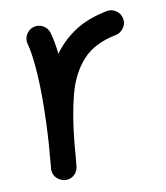

<svg xmlns="http://www.w3.org/2000/svg" viewBox="-70 -589 600 694"><g transform="rotate(-10 230.5 -242.0)"><path d="M112.3 45.9Q105.5 44.9 99.1 42Q76.2 32.2 71.3 8.3Q71.3 7.8 71.3 7.3Q71.3 6.8 71.3 6.3Q70.3 1 70.8 -4.9Q70.8 -6.3 71.3 -7.8Q72.8 -26.9 74.2 -45.9Q75.7 -64.9 77.6 -83.5Q80.6 -125 82.3 -170.2Q84 -215.3 84 -259.8Q84 -322.3 79.1 -377.2Q74.2 -432.1 65.9 -460.9Q60.5 -479 69.8 -496.1Q79.1 -513.2 97.2 -518.6Q115.2 -523.9 132.1 -514.6Q148.9 -505.4 154.3 -487.3Q159.2 -470.2 162.8 -450.2Q166.5 -430.2 168.9 -407.7Q200.7 -452.6 248.8 -484.1Q296.9 -515.6 367.2 -529.3Q385.7 -533.2 401.9 -522.2Q418 -511.2 421.4 -492.7Q425.3 -474.6 414.3 -458.5Q403.3 -442.4 384.8 -438.5Q304.7 -422.9 261.5 -375.5Q218.3 -328.1 198.7 -252.7Q179.2 -177.2 169.9 -78.1Q166.5 -33.2 162.6 4.4Q162.1 10.3 159.7 16.1Q159.7 16.1 159.7 16.6Q159.2 17.1 159.2 17.6Q149.9 40.5 125.5 45.4Q124.5 45.4 124 45.4Q124 45.4 123.5 45.4Q118.2 46.4 112.3 45.9Z"/></g></svg>

Font: Mikhak-DS1-FD Medium
Style: Regular
Weight: 500
Designer: Amin Abedi
Version: Version 3.2